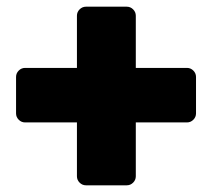

<svg xmlns="http://www.w3.org/2000/svg" viewBox="-20 -587 634 574"><path d="M55 -221Q44 -221 36 -229Q28 -237 28 -248V-357Q28 -368 36 -376Q44 -384 55 -384H210V-540Q210 -551 218 -559Q226 -567 237 -567H359Q370 -567 378 -559Q386 -551 386 -540V-384H539Q550 -384 558 -376Q566 -368 566 -357V-248Q566 -237 558 -229Q550 -221 539 -221H386V-60Q386 -49 378 -41Q370 -33 359 -33H237Q226 -33 218 -41Q210 -49 210 -60V-221Z"/></svg>

Font: Rubik
Style: Regular
Weight: 900
Designer: Hubert & Fischer
Foundry: Hubert & Fischer
Version: Version 1.100